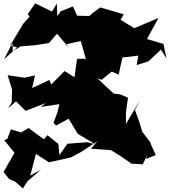

<svg xmlns="http://www.w3.org/2000/svg" viewBox="26 -1006 991 1120"><g transform="rotate(90 522.0 -446.5)"><path d="M769 0 780 25 854 -35 966 29 1007 -4 1023 -40 1062 -84 1020 -111 952 -189 987 -127 860 -160 909 -235C900 -278 891 -321 881 -363L849 -424L786 -519L830 -481L838 -597L873 -654L917 -717L921 -783L864 -811L890 -802L867 -859L782 -821L805 -836L730 -780L680 -765L604 -738L547 -767L686 -685H620L532 -697L513 -651L508 -613C478 -581 449 -550 419 -518L428 -543L355 -633L364 -566L398 -643C364 -650 331 -657 298 -665L287 -757L342 -748L320 -817L252 -889L304 -922L219 -904L190 -808L67 -875L127 -734L78 -654L46 -672L6 -536L36 -494L56 -472L54 -400L0 -376L28 -305L107 -248L121 -287L-17 -282L30 -254L-18 -156L45 -112L59 -123L101 -86L228 -10L239 -50L309 26L213 -23L261 -25L233 -71L226 -158L213 -237L159 -283L238 -350L220 -339L202 -422L316 -454L319 -478L305 -442L306 -400L413 -385L377 -327L456 -249L429 -239L476 -138L402 -155L416 -93L401 5L485 -21L560 -19L594 2L554 -44L609 -100L564 -217L586 -189L570 -297L616 -286L679 -263L695 -277L655 -351L743 -404L805 -508L792 -460L801 -344L867 -297L802 -291L751 -227L775 -207C753 -177 732 -146 709 -117L735 -74L717 -14L779 9Z"/></g></svg>

Font: Hussar Lance
Style: ExBd
Weight: 700
Foundry: Cannot Into Space Fonts, PlusOne Fonts
Version: Version 2.270